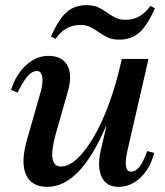

<svg xmlns="http://www.w3.org/2000/svg" viewBox="-20 -713 643 746"><path d="M164 13Q102 13 81 -34.5Q60 -82 84 -167L138 -356Q148 -392 144 -414.5Q140 -437 123 -437Q105 -437 88 -418Q71 -399 48 -353L23 -364Q42 -424 81.5 -460Q121 -496 168 -496Q221 -496 241.5 -459Q262 -422 244 -359L197 -194Q161 -66 217 -66Q247 -66 279.5 -96Q312 -126 344 -180.5Q376 -235 403 -308.5Q430 -382 450 -469L453 -484H557L475 -127Q457 -46 489 -46Q507 -46 522 -65Q537 -84 552 -126L579 -119Q564 -59 526 -23Q488 13 441 13Q394 13 375.5 -24.5Q357 -62 371 -127L393 -221H391Q291 13 164 13ZM443 -559Q417 -559 398.5 -567.5Q380 -576 364.5 -587.5Q349 -599 332 -607.5Q315 -616 292 -616Q233 -616 196 -562L178 -571Q208 -639 239 -666Q270 -693 316 -693Q343 -693 361.5 -684.5Q380 -676 395.5 -664.5Q411 -653 428 -644.5Q445 -636 468 -636Q527 -636 564 -690L582 -681Q552 -613 521 -586Q490 -559 443 -559Z"/></svg>

Font: Platypi
Style: Italic
Weight: 400
Italic angle: -13°
Designer: David Sargent
Foundry: Bolt Cutter Type
Version: Version 1.200; ttfautohint (v1.8.4.7-5d5b)